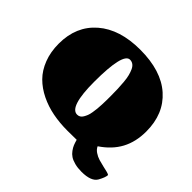

<svg xmlns="http://www.w3.org/2000/svg" viewBox="-208 -961 1329 1329"><g transform="rotate(45 456.5 -297.0)"><path d="M455.6 -112.8Q468.8 -112.8 479.2 -119.1Q489.7 -125.5 497.3 -138.4Q504.9 -151.4 510.5 -165.5Q516.1 -179.7 519.5 -201.2Q522.9 -222.7 524.9 -240.5Q526.9 -258.3 527.8 -283.9Q528.8 -309.6 529.1 -326.2Q529.3 -342.8 529.3 -367.2Q529.3 -407.2 528.1 -438.5Q526.9 -469.7 523.9 -502.7Q521 -535.6 514.9 -559.3Q508.8 -583 499.8 -602.3Q490.7 -621.6 477.1 -631.3Q463.4 -641.1 445.8 -641.1Q378.4 -641.1 378.4 -357.9Q378.4 -112.8 455.6 -112.8ZM486.8 13.2Q411.1 13.2 343.8 0.2Q276.4 -12.7 216.1 -42Q155.8 -71.3 112.3 -115Q68.8 -158.7 43.5 -224.1Q18.1 -289.6 18.1 -371.1Q18.1 -541.5 132.8 -640.9Q247.6 -740.2 446.8 -740.2Q653.3 -740.2 765.1 -640.6Q877 -541 877 -369.1Q877 -267.6 836.2 -191.4Q795.4 -115.2 710.9 -58.6Q719.7 -38.1 741.5 -23.2Q763.2 -8.3 788.6 -0.7Q814 6.8 838.6 12.2Q863.3 17.6 881.3 22.2Q899.4 26.9 902.8 32.2Q901.9 55.2 878.4 98.1Q852.5 145.5 756.3 145.5Q718.8 145.5 689.2 137.7Q659.7 129.9 641.6 117.9Q623.5 106 609.9 87.2Q596.2 68.4 589.6 51.8Q583 35.2 576.7 12.2Q554.2 12.2 486.8 13.2Z"/></g></svg>

Font: Coustard Black
Style: Regular
Weight: 900
Foundry: vernon adams
Version: Version 1.001;